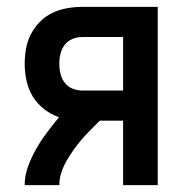

<svg xmlns="http://www.w3.org/2000/svg" viewBox="-20 -540 540 560"><path d="M52 0Q52 -28 62 -55Q72 -82 86 -106.5Q100 -131 117 -153.5Q134 -176 152 -198Q129 -206 109 -221.5Q89 -237 76 -258Q63 -279 57.5 -304Q52 -329 52 -354Q52 -376 56 -398.5Q60 -421 70.5 -441Q81 -461 97 -477Q113 -493 133 -502.5Q153 -512 175.5 -516Q198 -520 220 -520H440V0H339V-188H271Q258 -175 244.5 -161.5Q231 -148 218.5 -133.5Q206 -119 195 -103.5Q184 -88 174.5 -71.5Q165 -55 159 -37Q153 -19 153 0ZM220 -276H339V-432H220Q205 -432 191.5 -426.5Q178 -421 169 -409.5Q160 -398 156.5 -383.5Q153 -369 153 -354Q153 -339 156.5 -324.5Q160 -310 169 -298.5Q178 -287 191.5 -281.5Q205 -276 220 -276Z"/></svg>

Font: Zed Sans Semibold
Style: Regular
Weight: 600
Designer: Belleve Invis
Foundry: Belleve Invis
Version: Version 1.0.0; ttfautohint (v1.8.4)